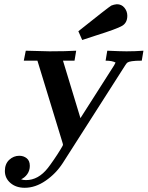

<svg xmlns="http://www.w3.org/2000/svg" viewBox="-20 -682 694 902"><path d="M2.9 121.1Q2.9 87.9 23.4 68.8Q43.9 49.8 70.8 49.8Q90.8 49.8 105.5 61.5Q120.1 73.2 120.1 97.2Q120.1 119.1 108.2 136Q96.2 152.8 79.1 160.2Q87.9 164.1 102.1 164.1Q160.2 164.1 205.1 106.9Q214.8 94.7 232.9 68.4Q251 42 263.4 21.5Q275.9 1 275.9 -1Q275.9 -4.9 272.9 -14.2L155.8 -397H91.8L101.1 -443.8Q211.9 -440.9 212.9 -440.9Q292 -440.9 337.9 -443.8L330.1 -397H275.9L357.9 -127L516.1 -375L522.9 -388.2Q506.8 -397 476.1 -397L483.9 -443.8Q546.9 -440.9 574.2 -440.9Q616.2 -440.9 653.8 -443.8L646 -397Q615.2 -397 599.6 -394.5Q584 -392.1 579.1 -388.4Q574.2 -384.8 568.8 -376L274.9 84Q242.7 133.8 194.3 167Q146 200.2 96.2 200.2Q55.2 200.2 29.1 177.7Q2.9 155.3 2.9 121.1ZM69.8 153.8ZM74.2 157.2ZM348.1 -535.2Q489.3 -647.9 502.9 -655.8Q514.2 -660.6 528.3 -662.1H529.3Q551.3 -662.1 564.7 -645.5Q578.1 -628.9 578.1 -607.9Q578.1 -574.7 553.2 -560.3Q528.3 -545.9 430.2 -515.1Q390.1 -502 366.2 -494.1Z"/></svg>

Font: CMU Serif Extra
Style: BoldSlanted
Weight: 700
Italic angle: -9.46001°
Version: Version 0.7.0